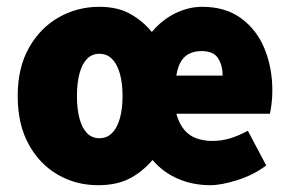

<svg xmlns="http://www.w3.org/2000/svg" viewBox="-20 -532 856 564"><path d="M268 12Q203 12 149.5 -19Q96 -50 64 -108.5Q32 -167 32 -250Q32 -333 65 -391.5Q98 -450 152.5 -481Q207 -512 272 -512Q325 -512 362 -491.5Q399 -471 426 -438Q456 -474 495 -493Q534 -512 574 -512Q642 -512 688 -478.5Q734 -445 757 -389Q780 -333 780 -266Q780 -244 777.5 -225.5Q775 -207 773 -198H498Q506 -169 521 -151Q536 -133 557.5 -125.5Q579 -118 604 -118Q630 -118 655.5 -125.5Q681 -133 708 -148L762 -46Q725 -18 677.5 -3Q630 12 598 12Q547 12 503.5 -6.5Q460 -25 428 -62Q397 -26 359.5 -7Q322 12 268 12ZM272 -126Q294 -126 309 -141Q324 -156 332 -184Q340 -212 340 -250Q340 -288 332 -316Q324 -344 309 -359Q294 -374 272 -374Q250 -374 235.5 -359Q221 -344 213.5 -316Q206 -288 206 -250Q206 -212 213.5 -184Q221 -156 235.5 -141Q250 -126 272 -126ZM498 -310H634Q634 -340 620.5 -361Q607 -382 572 -382Q553 -382 537.5 -375Q522 -368 512 -352Q502 -336 498 -310Z"/></svg>

Font: Source Sans 3 Black
Style: Regular
Weight: 900
Designer: Paul D. Hunt
Foundry: Adobe
Version: Version 3.046;hotconv 1.0.118;makeotfexe 2.5.65603